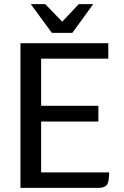

<svg xmlns="http://www.w3.org/2000/svg" viewBox="-20 -909 600 929"><path d="M508 -75Q508 -30 497.5 -15Q487 0 456 0H79V-700H504V-625H179V-397H456V-321H179V-75ZM129 -889H199L281 -804L361 -889H431L330 -750H231Z"/></svg>

Font: Krub Medium
Style: Regular
Weight: 500
Designer: Ekaluck Peanpanawate
Foundry: Cadson Demak Co.,Ltd.
Version: Version 1.000; ttfautohint (v1.6)